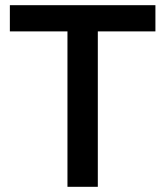

<svg xmlns="http://www.w3.org/2000/svg" viewBox="-20 -720 637 740"><path d="M240 -599H18V-700H579V-599H357V0H240Z"/></svg>

Font: Bai Jamjuree SemiBold
Style: Regular
Weight: 600
Version: Version 1.000; ttfautohint (v1.6)